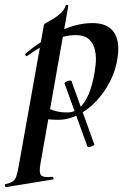

<svg xmlns="http://www.w3.org/2000/svg" viewBox="-92 -487 517 782"><path d="M171 -147Q170 -150 176 -153.5Q182 -157 190 -158.5Q198 -160 199 -157L292 101Q294 103 287 106.5Q280 110 273 111.5Q266 113 264 110ZM-67 275Q-70 276 -71.5 270Q-73 264 -69 263Q-49 258 -39.5 251.5Q-30 245 -25 229.5Q-20 214 -15 185L87 -386Q87 -389 99 -395.5Q111 -402 127.5 -412Q144 -422 157.5 -435.5Q171 -449 175 -464Q177 -468 182 -467Q187 -466 186 -462L73 178Q66 217 75.5 227Q85 237 120 233Q124 233 126 238Q128 243 123 244ZM145 1Q120 1 95.5 -2Q71 -5 57 -8L67 -70Q88 -54 115 -41.5Q142 -29 182 -29Q216 -29 239 -54.5Q262 -80 276.5 -123Q291 -166 297 -220Q301 -252 295.5 -280Q290 -308 271.5 -326Q253 -344 216 -344Q172 -344 125 -322.5Q78 -301 20 -260Q16 -256 12.5 -261Q9 -266 13 -270Q77 -323 147.5 -358Q218 -393 285 -393Q345 -393 371 -357Q397 -321 387 -253Q380 -202 356.5 -156Q333 -110 299.5 -74.5Q266 -39 226 -19Q186 1 145 1Z"/></svg>

Font: Cormorant Light
Style: Italic
Weight: 300
Italic angle: -10°
Designer: Christian Thalmann (Catharsis Fonts)
Foundry: Catharsis Fonts
Version: Version 4.000